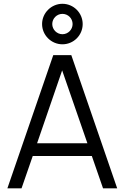

<svg xmlns="http://www.w3.org/2000/svg" viewBox="-20 -1018 674 1038"><path d="M317.5 -778.5C378 -778.5 427 -827.5 427 -888C427 -948 378 -997.5 317.5 -997.5C257.5 -997.5 207.5 -948 207.5 -888C207.5 -827.5 257.5 -778.5 317.5 -778.5ZM317.5 -833C287.5 -833 262.5 -858 262.5 -888C262.5 -918.5 287.5 -943 317.5 -943C348 -943 372.5 -918.5 372.5 -888C372.5 -858 348 -833 317.5 -833ZM20 0H96.5L157 -174.5H476.5L537 0H613.5L365.5 -720H268ZM180.5 -243.5 316 -637.5 452.5 -243.5Z"/></svg>

Font: Hauora
Style: Regular
Weight: 400
Designer: Mikhail Sharanda
Foundry: WCYS & Co.
Version: Version 1.010